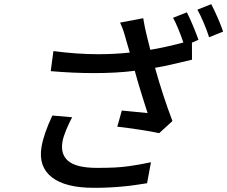

<svg xmlns="http://www.w3.org/2000/svg" viewBox="-20 -848 1085 917"><path d="M230.1 -296.2 324.6 -288Q309.7 -260.7 295.6 -226.4Q281.6 -192.1 278.4 -171.2Q273.4 -141.7 279.7 -119.3Q285.9 -96.9 304.5 -80.3Q323.2 -63.6 358.1 -54.9Q393.1 -46.2 443.9 -46.2Q489.7 -46.2 526.1 -47.9Q562.5 -49.7 595.2 -54.3Q627.8 -58.9 647 -62.5Q666.2 -66.1 701 -73.2L682.5 27Q680.4 27.3 663.4 30Q646.3 32.7 641.2 33.4Q636 34.1 619.1 36.6Q602.3 39.1 593 40Q583.8 40.8 566.6 42.6Q549.4 44.4 535.7 45.3Q522 46.2 503.9 47.2Q485.8 48.3 467 48.7Q448.2 49 427.9 49Q291.5 49 227.1 -1.8Q162.6 -52.6 178.3 -146Q188.6 -208.5 230.1 -296.2ZM806.5 -763.1 872.5 -789.1Q885.3 -764.2 901.3 -726.2Q917.3 -688.2 927.9 -658L896.7 -644.2L897 -562.9Q782 -534.4 720.5 -524.1Q756.7 -393.5 803.6 -269.9L740.1 -212Q707.4 -219.5 648.3 -228.5Q589.1 -237.6 540.1 -242.9L561.8 -320Q581 -318.2 627.8 -313.6Q674.7 -308.9 685 -307.9Q683.6 -311.4 671.3 -350.5Q659.1 -389.6 653.6 -407.1Q648.1 -424.7 638.8 -456Q629.6 -487.2 623.6 -509.9Q539.4 -498.9 427.9 -498.9Q331 -498.9 222.3 -508.2L235.1 -604Q348 -589.1 449.6 -589.1Q525.9 -589.1 599.8 -596.9Q595.5 -609.4 582.7 -655.9Q574.9 -684.7 569.1 -701.7Q563.2 -718.8 553.6 -740.1L664.1 -761Q665.8 -750.7 667.8 -739.9Q669.7 -729 671.3 -720.9Q672.9 -712.7 675.6 -701Q678.3 -689.3 679.7 -683.4Q681.1 -677.6 684.3 -664.4Q687.5 -651.3 688.6 -647.2Q689.6 -643.1 693.4 -628.2Q697.1 -613.3 697.8 -610.1Q770.2 -622.2 855.8 -644.9Q829.2 -722.3 806.5 -763.1ZM922.9 -801.8 989 -828.1Q1003.6 -800.4 1020.4 -761.5Q1037.3 -722.7 1045.5 -697.1L978.7 -670.1Q968.8 -701.7 953.1 -738.6Q937.5 -775.6 922.9 -801.8Z"/></svg>

Font: Karasuma Gothic
Style: Medium Italic
Weight: 500
Italic angle: 9.39998°
Designer: Rasmus Andersson / Ryoko Nishizuka
Foundry: Genbu
Version: Version 1.00